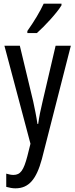

<svg xmlns="http://www.w3.org/2000/svg" viewBox="-20 -786 410 1046"><path d="M315 -757V-766H218C197 -721 167 -671 129 -617V-606H181C222 -642 290 -715 315 -757ZM4 -537 146 -3 129 65C109 141 92 167 53 167C41 167 27 164 14 160V232C32 237 48 240 64 240C137 240 178 191 208 81L366 -537H283L212 -233C201 -188 193 -148 188 -111H184C178 -153 169 -195 161 -233L88 -537Z"/></svg>

Font: Noto Sans Telugu ExtraCondensed
Style: Regular
Weight: 400
Width: 2
Designer: Jelle Bosma - Monotype Design Team
Foundry: Monotype Imaging Inc.
Version: Version 2.005